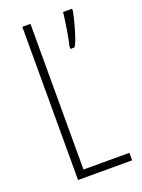

<svg xmlns="http://www.w3.org/2000/svg" viewBox="-137 -777 622 841"><g transform="rotate(-20 173.5 -357.0)"><path d="M77 0V-714H115V-35H329V0ZM309 -704Q306 -686 298 -655.5Q290 -625 280.5 -595.5Q271 -566 261 -551H242V-564Q244 -571 248 -590.5Q252 -610 256 -635Q260 -660 263 -681.5Q266 -703 267 -714H309Z"/></g></svg>

Font: Noto Sans Myanmar UI ExtraCondensed ExtraLight
Style: Regular
Weight: 200
Width: 2
Designer: Monotype Design Team
Foundry: Monotype Imaging Inc.
Version: Version 2.103; ttfautohint (v1.8.4.7-5d5b)